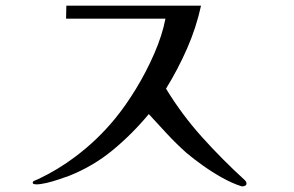

<svg xmlns="http://www.w3.org/2000/svg" viewBox="-20 -675 1040 680"><path d="M853 -25Q853 -20 848.5 -17.5Q844 -15 839 -15Q835 -15 833 -16Q802 -26 767 -45.5Q732 -65 699 -88.5Q666 -112 641 -133Q605 -165 572 -200.5Q539 -236 507 -271Q449 -201 379.5 -143.5Q310 -86 224 -52Q210 -47 188 -39.5Q166 -32 144.5 -27Q123 -22 108 -22Q106 -22 101 -23Q96 -24 96 -28Q96 -33 102 -35Q104 -36 109 -38Q114 -40 116 -41Q186 -74 248 -121Q325 -179 386 -253Q424 -299 461 -359.5Q498 -420 526.5 -485.5Q555 -551 566 -609H214L215 -655H692Q675 -577 642.5 -503Q610 -429 568 -361Q624 -269 695.5 -189.5Q767 -110 847 -37Q853 -31 853 -25Z"/></svg>

Font: Kaisei Opti
Style: Regular
Weight: 400
Designer: Font-Kai, 金井和夫
Foundry: KAZUO KANAI
Version: Version 5.003